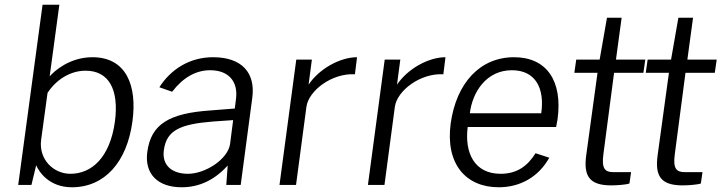

<svg xmlns="http://www.w3.org/2000/svg" viewBox="-20 -782 3057 812"><path d="M284 10C423 10 517 -97 540 -268C561 -420 514 -540 371 -540C274 -540 209 -481 190 -459L231 -762H160L57 0H113L133 -83C145 -55 188 10 284 10ZM278 -47C205 -47 143 -109 154 -191L181 -389C218 -446 278 -483 342 -483C440 -483 484 -404 466 -268C445 -114 366 -47 278 -47Z M748 10C822 10 887 -20 943 -82L937 0H998L1047 -369C1061 -474 1003 -540 881 -540C780 -540 701 -487 654 -413L708 -394C755 -455 809 -485 869 -485C946 -485 988 -438 978 -363L973 -323L871 -315C696 -303 619 -258 603 -140C590 -46 648 10 748 10ZM775 -47C706 -47 664 -84 673 -147C684 -232 744 -257 880 -268L966 -274L953 -173C944 -109 849 -47 775 -47Z M1232 0 1276 -331C1286 -399 1383 -473 1481 -468L1490 -540C1418 -540 1330 -491 1285 -424L1299 -530H1233L1162 0Z M1606 0 1650 -331C1660 -399 1757 -473 1855 -468L1864 -540C1792 -540 1704 -491 1659 -424L1673 -530H1607L1536 0Z M2332 -245 2338 -278C2360 -440 2292 -540 2154 -540C2010 -540 1910 -431 1886 -260C1863 -89 1950 10 2089 10C2177 10 2256 -31 2303 -115L2245 -134C2211 -80 2167 -47 2097 -47C1986 -47 1944 -136 1958 -245ZM1967 -303C1978 -393 2037 -485 2145 -485C2246 -485 2284 -407 2269 -303Z M2709 -530H2585L2609 -707H2547L2516 -530H2417L2409 -474H2507L2459 -124C2448 -39 2471 2 2565 2C2589 2 2629 -1 2642 -6L2649 -54H2574C2540 -54 2523 -67 2532 -131L2577 -474H2701Z M3011 -530H2887L2911 -707H2849L2818 -530H2719L2711 -474H2809L2761 -124C2750 -39 2773 2 2867 2C2891 2 2931 -1 2944 -6L2951 -54H2876C2842 -54 2825 -67 2834 -131L2879 -474H3003Z"/></svg>

Font: Cheyenne Sans Light
Style: Italic
Weight: 300
Italic angle: -8.13011°
Designer: The Public Sans project authors (U.S. Web Design System), Libre Franklin designed by Pablo Impallari and Rodrigo Fuenzal
Foundry: The Cheyenne Sans Project Authors
Version: Version 2.007